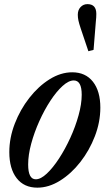

<svg xmlns="http://www.w3.org/2000/svg" viewBox="-20 -876 518 907"><path d="M156.5 10.5Q93.5 10.5 58.8 -34.2Q24 -79 24 -157.5Q24 -225 49.8 -291.8Q75.5 -358.5 118.5 -413.5Q161.5 -468.5 214.2 -501.5Q267 -534.5 321 -534.5Q384 -534.5 419 -490Q454 -445.5 454 -367.5Q454 -299.5 428.2 -232.5Q402.5 -165.5 359.5 -110.5Q316.5 -55.5 263.5 -22.5Q210.5 10.5 156.5 10.5ZM149 -29Q172.5 -29 201.2 -56Q230 -83 259 -127.5Q288 -172 312.2 -225Q336.5 -278 351.2 -331.5Q366 -385 366 -428.5Q366 -496 328.5 -496Q304.5 -496 275.5 -469.8Q246.5 -443.5 218 -400Q189.5 -356.5 165.8 -303.8Q142 -251 127.5 -197.5Q113 -144 113 -99Q113 -29 149 -29ZM397.5 -634 361.5 -741Q353.5 -765 350.5 -779Q347.5 -793 347.5 -806.5Q347.5 -829 360.8 -842.8Q374 -856.5 393 -856.5Q435 -856.5 435 -810.5Q435 -801.5 434.5 -793.5Q434 -785.5 433 -777L422 -640.5Z"/></svg>

Font: Libre Caslon Condensed Medium Italic
Style: Regular
Weight: 500
Italic angle: -22.583°
Designer: Pablo Impallari, Rodrigo Fuenzalida, Katja Schimmel, Ertekin Erdin
Foundry: Pablo Impallari, Rodrigo Fuenzalida
Version: Version 2.000; ttfautohint (v1.8.4.7-5d5b);gftools[0.9.33]